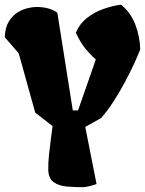

<svg xmlns="http://www.w3.org/2000/svg" viewBox="-20 -776 610 806"><path d="M328.6 9.8Q294.4 9.8 261 7.1Q227.5 4.4 205.3 -11.2Q183.1 -26.9 182.6 -64.5Q182.1 -92.8 185.8 -127.4Q189.5 -162.1 193.8 -194.3Q198.2 -226.6 200.7 -246.6L127.9 -303.2L58.6 -552.2L0 -619.6Q1.5 -660.6 17.1 -685.8Q32.7 -710.9 54.4 -724.1Q76.2 -737.3 96.9 -741.9Q117.7 -746.6 129.4 -746.6Q155.8 -747.1 178.5 -741.7Q201.2 -736.3 220.7 -722.7L285.6 -312.5H307.6L382.3 -526.4Q357.9 -547.9 337.4 -573.2Q316.9 -598.6 298.3 -638.7Q314.5 -676.8 345.9 -701.2Q377.4 -725.6 415.3 -738.8Q453.1 -752 488.3 -756.3Q528.3 -723.6 547.6 -674.1Q566.9 -624.5 568.8 -568.8Q559.1 -543.5 542.2 -506.8Q525.4 -470.2 503.4 -429.4Q481.4 -388.7 456.3 -349.6Q431.2 -310.5 404.3 -280.3L337.9 -243.2L385.3 -3.4Q371.6 1.5 355 5.6Q338.4 9.8 328.6 9.8Z"/></svg>

Font: Fruktur
Style: Regular
Weight: 400
Designer: Viktoriya Grabowska, Eben Sorkin
Foundry: Viktoriya Grabowska
Version: Version 1.008; ttfautohint (v1.8.4.7-5d5b)